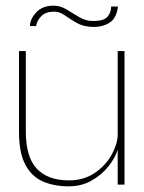

<svg xmlns="http://www.w3.org/2000/svg" viewBox="-20 -652 506 677"><path d="M419 -472V-1H395V-124Q386 -95 362 -65Q338 -35 302.5 -15Q267 5 223 5Q171 5 131.5 -12Q92 -29 69.5 -71Q47 -113 47 -187V-472H71V-189Q71 -98 110 -57Q149 -16 223 -16Q275 -16 313 -41.5Q351 -67 372 -103.5Q393 -140 395 -173V-472ZM171 -611Q142 -611 126.5 -596Q111 -581 107 -560H86Q85 -583 107 -607.5Q129 -632 169 -632Q193 -632 215 -618.5Q237 -605 259.5 -591.5Q282 -578 308 -578Q348 -578 360 -594Q372 -610 372 -629H396Q391 -588 367 -572.5Q343 -557 312 -557Q276 -557 252 -570.5Q228 -584 209 -597.5Q190 -611 171 -611Z"/></svg>

Font: Lil Grotesk Thin
Style: Regular
Weight: 100
Designer: Bastien Sozeau
Foundry: NBR — Bastien Sozeau
Version: Version 3.003; ttfautohint (v1.8.4.7-5d5b);gftools[0.9.33]